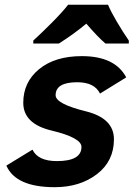

<svg xmlns="http://www.w3.org/2000/svg" viewBox="-20 -759 572 794"><path d="M206.1 15.1Q45.4 15.1 6.3 -74.2L114.3 -140.1Q137.2 -92.8 215.3 -92.8Q316.9 -92.8 316.9 -151.4Q316.9 -189.5 192.9 -219.2Q76.2 -247.1 76.2 -334Q76.2 -419.4 141.8 -473.1Q207.5 -526.9 318.4 -526.9Q455.6 -526.9 502 -439L393.6 -372.1Q370.6 -418.9 299.3 -418.9Q210 -418.9 210 -365.2Q210 -329.6 334.5 -298.8Q451.2 -270 451.2 -183.1Q451.2 -92.8 380.9 -38.8Q310.5 15.1 206.1 15.1ZM512.7 -579.1H416Q385.3 -605 336.9 -661.1Q285.6 -618.2 223.6 -579.1H117.7V-591.3Q148.4 -619.1 192.4 -663.1Q236.3 -707 261.7 -739.3H426.8Q437.5 -712.9 462.9 -669.7Q488.3 -626.5 512.7 -591.3Z"/></svg>

Font: Cadman
Style: Bold Italic
Weight: 700
Italic angle: -12°
Designer: Paul James MIller
Foundry: High-Logic / Made with FontCreator
Version: Version 2.114;March 28, 2021;FontCreator 13.0.0.2683 64-bit